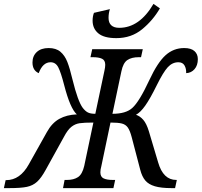

<svg xmlns="http://www.w3.org/2000/svg" viewBox="-69 -967 1037 987"><path d="M-40 -41H-37Q34 -41 79 -122L172 -288Q198 -335 236 -356Q274 -377 326 -379Q292 -409 261 -529Q244 -595 230.5 -621Q217 -647 191 -647Q151 -647 130 -591Q98 -605 98 -646Q98 -679 120 -699.5Q142 -720 181 -720Q219 -720 241.5 -701Q264 -682 277 -649Q290 -616 304 -557Q331 -447 356 -413Q369 -396 382.5 -389Q396 -382 421 -382L468 -604Q472 -622 472 -634Q472 -657 455.5 -665Q439 -673 408 -673H396L405 -714H665L656 -673H644Q608 -673 586 -658.5Q564 -644 555 -600L509 -382Q578 -382 611 -412Q647 -444 699 -556Q741 -646 782 -683Q823 -720 878 -720Q913 -720 930.5 -704.5Q948 -689 948 -663Q948 -631 931 -611.5Q914 -592 888 -591Q889 -614 879.5 -630.5Q870 -647 848 -647Q817 -647 793.5 -621.5Q770 -596 737 -529Q703 -460 678 -424.5Q653 -389 630 -377Q651 -370 667.5 -351Q684 -332 696 -293L744 -132Q770 -42 837 -42H840L831 0H812Q759 0 727 -9.5Q695 -19 678 -39Q661 -59 652 -94L608 -262Q599 -296 588 -311.5Q577 -327 557.5 -332Q538 -337 499 -337L452 -113Q447 -95 447 -81Q447 -58 463.5 -50Q480 -42 511 -42H523L514 0H255L263 -42H275Q310 -42 332 -56.5Q354 -71 364 -114L411 -337Q363 -337 340 -333.5Q317 -330 298 -315Q279 -300 260 -264L166 -94Q143 -52 121.5 -32.5Q100 -13 69.5 -6.5Q39 0 -20 0H-49ZM407 -861Q407 -883 414 -901L496 -920Q489 -899 489 -875Q489 -850 503 -837Q517 -824 544 -824Q648 -824 720 -947L753 -924Q717 -862 661.5 -816.5Q606 -771 529 -771Q466 -771 436.5 -795.5Q407 -820 407 -861Z"/></svg>

Font: Noto Serif Narrow
Style: Italic
Weight: 400
Width: 4
Italic angle: -12°
Designer: Monotype Design Team
Foundry: Monotype Imaging Inc.
Version: Version 1.001